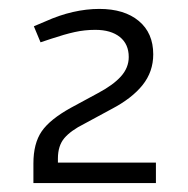

<svg xmlns="http://www.w3.org/2000/svg" viewBox="-20 -831 422 431"><path d="M55 -420V-464Q55 -509 73.5 -536Q92 -563 139 -589L200 -622Q234 -640 251.5 -659.5Q269 -679 269 -703Q269 -732 249 -748Q229 -764 194 -764Q170 -764 147.5 -759Q125 -754 95 -744L71 -736L56 -772L82 -783Q113 -797 143.5 -804Q174 -811 203 -811Q259 -811 291.5 -784Q324 -757 324 -709Q324 -670 300 -640Q276 -610 230 -586L169 -553Q139 -538 124.5 -521Q110 -504 110 -475V-456L102 -466H330V-420Z"/></svg>

Font: REM Medium ExtraLight
Style: Regular
Weight: 250
Version: Version 1.005;gftools[0.9.28]